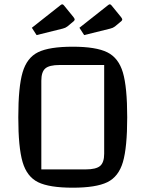

<svg xmlns="http://www.w3.org/2000/svg" viewBox="-20 -857 676 892"><path d="M65 0ZM318 -640Q426 -640 478.5 -614Q531 -588 551 -520Q571 -452 571 -312Q571 -172 551 -104Q531 -36 478.5 -10.5Q426 15 318 15Q209 15 157 -10.5Q105 -36 85 -104Q65 -172 65 -312Q65 -453 85 -521Q105 -589 157 -614.5Q209 -640 318 -640ZM378 -70Q426 -70 445 -86Q464 -102 464 -143V-555H257Q209 -555 190.5 -539Q172 -523 172 -482V-70ZM128 -728 261 -833Q266 -837 269 -837Q273 -837 277 -832L321 -778Q327 -770 327 -767Q327 -763 323 -759L293 -734Q284 -727 271 -724L150 -694ZM349 -728 482 -833Q487 -837 490 -837Q494 -837 498 -832L542 -778Q548 -770 548 -767Q548 -763 544 -759L514 -734Q505 -727 492 -724L371 -694Z"/></svg>

Font: Changa
Style: Regular
Weight: 400
Designer: Eduardo Rodriguez Tunni
Foundry: Eduardo Rodriguez Tunni
Version: Version 2.002; ttfautohint (v1.5.10-5e6f)